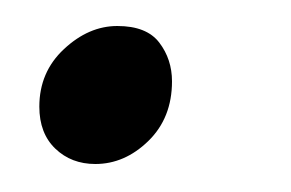

<svg xmlns="http://www.w3.org/2000/svg" viewBox="-20 -112 218 144"><path d="M9.5 -32Q9.5 -58 28 -75.2Q46.5 -92.5 68 -92.5Q90 -92.5 99.5 -80Q109 -67.5 109 -51Q109 -23.5 91.2 -6.2Q73.5 11 51.5 11Q33.5 11 21.5 -0.5Q9.5 -12 9.5 -32Z"/></svg>

Font: Merriweather 120pt Light
Style: Italic
Weight: 300
Italic angle: -7.8°
Version: Version 2.101